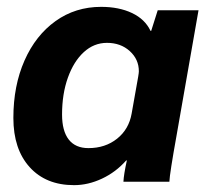

<svg xmlns="http://www.w3.org/2000/svg" viewBox="-20 -530 603 560"><path d="M19 -186Q19 -280 51.5 -353.5Q84 -427 142 -468.5Q200 -510 275 -510Q327 -510 365 -492Q403 -474 419 -440H421L440 -500H559L495 -135Q475 -24 474 0H340Q341 -21 350 -62H348Q318 -28 277.5 -9Q237 10 196 10Q114 10 66.5 -42.5Q19 -95 19 -186ZM364 -199 383 -306Q385 -318 385 -322Q385 -357 358.5 -381Q332 -405 292 -405Q254 -405 224.5 -378Q195 -351 178 -303.5Q161 -256 161 -196Q161 -148 180.5 -123Q200 -98 238 -98Q287 -98 321.5 -125.5Q356 -153 364 -199Z"/></svg>

Font: Sarabun ExtraBold
Style: Italic
Weight: 800
Italic angle: -10°
Designer: Suppakit Chalermlarp | Katatrad Co.,Ltd.
Foundry: Cadson Demak Co.,Ltd.
Version: Version 1.000; ttfautohint (v1.6)